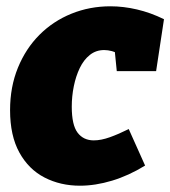

<svg xmlns="http://www.w3.org/2000/svg" viewBox="-20 -575 541 610"><path d="M234 15Q172 15 121.5 -11Q71 -37 41.5 -90.5Q12 -144 12 -225Q12 -299 37 -360Q62 -421 105.5 -464.5Q149 -508 207 -531.5Q265 -555 331 -555Q372 -555 415 -545Q458 -535 501 -514L476 -349H351L344 -419L362 -402Q335 -416 311 -416Q285 -416 265.5 -400.5Q246 -385 233.5 -359Q221 -333 214.5 -301Q208 -269 208 -236Q208 -178 226.5 -153.5Q245 -129 278 -129Q301 -129 329 -139Q357 -149 389 -165L441 -49Q389 -17 336 -1Q283 15 234 15Z"/></svg>

Font: Bitter Thin Black
Style: Italic
Weight: 900
Italic angle: -9°
Version: Version 3.020